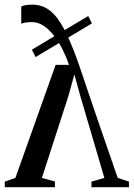

<svg xmlns="http://www.w3.org/2000/svg" viewBox="-32 -784 560 804"><path d="M104 -764.5Q145.5 -764.5 177.2 -739.5Q209 -714.5 236.5 -662.2Q264 -610 293 -529Q297 -518.5 308.2 -485Q319.5 -451.5 336.2 -402Q353 -352.5 373.5 -292.5Q394 -232.5 416.5 -167.5Q439 -102.5 461 -39L508 -23.5V0H351V-23.5L405 -39L304 -383L279.5 -472.5L254 -380.5L143.5 -39L198 -24V0H-12V-23.5L32.5 -39L201 -512.5H257Q246.5 -543.5 231 -575Q215.5 -606.5 195.5 -632.8Q175.5 -659 151.8 -675.2Q128 -691.5 101.5 -691.5Q89 -691.5 76.5 -689.8Q64 -688 57 -684.5V-757Q63.5 -760.5 75.5 -762.5Q87.5 -764.5 104 -764.5ZM337.5 -717 353 -686 117 -545 101.5 -576Z"/></svg>

Font: Merriweather 120pt
Style: Regular
Weight: 400
Version: Version 2.100